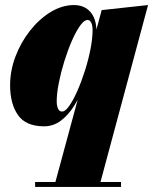

<svg xmlns="http://www.w3.org/2000/svg" viewBox="-20 -490 606 760"><path d="M194 250 312.5 -187.5Q319 -209 328.2 -224.5Q337.5 -240 343.5 -260.5L346 -315.5L382.5 -450L566 -470L372.5 250ZM119 250V230.5H459V250ZM154.5 10Q82 10 51 -34.8Q20 -79.5 20 -152.5Q20 -210 41.2 -266.2Q62.5 -322.5 98.8 -368.5Q135 -414.5 180.2 -442.2Q225.5 -470 273.5 -470Q299 -470 319 -458.5Q339 -447 350.5 -423.2Q362 -399.5 362 -363.5Q362 -347 356.8 -313.5Q351.5 -280 341 -237.8Q330.5 -195.5 313.8 -152.2Q297 -109 274 -72Q251 -35 221.2 -12.5Q191.5 10 154.5 10ZM226 -48.5Q238.5 -48.5 254.2 -71Q270 -93.5 286.2 -130.2Q302.5 -167 316.2 -210.2Q330 -253.5 338.2 -295.8Q346.5 -338 346.5 -371Q346.5 -383.5 344 -392.5Q341.5 -401.5 337 -406.2Q332.5 -411 326.5 -411Q313 -411 296.8 -388Q280.5 -365 264.2 -327.8Q248 -290.5 234.5 -247Q221 -203.5 212.8 -161.8Q204.5 -120 204.5 -88.5Q204.5 -72 209.5 -60.2Q214.5 -48.5 226 -48.5Z"/></svg>

Font: Bodoni Moda 11pt Black
Style: Italic
Weight: 900
Italic angle: -13°
Designer: Owen Earl
Foundry: indestructible type
Version: Version 2.004